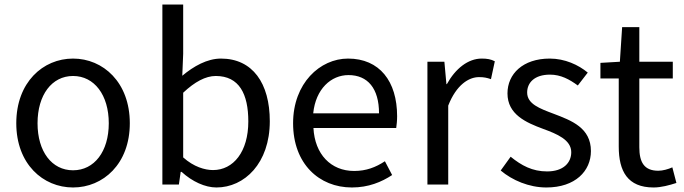

<svg xmlns="http://www.w3.org/2000/svg" viewBox="-20 -816 3025 849"><path d="M303 13C436 13 554 -91 554 -271C554 -452 436 -557 303 -557C170 -557 52 -452 52 -271C52 -91 170 13 303 13ZM303 -63C209 -63 146 -146 146 -271C146 -396 209 -480 303 -480C397 -480 461 -396 461 -271C461 -146 397 -63 303 -63Z M937 13C1061 13 1173 -94 1173 -280C1173 -448 1097 -557 957 -557C896 -557 836 -523 786 -481L790 -578V-796H698V0H771L779 -56H783C830 -13 887 13 937 13ZM922 -64C886 -64 837 -78 790 -120V-406C841 -454 889 -480 934 -480C1038 -480 1078 -400 1078 -279C1078 -145 1012 -64 922 -64Z M1536 13C1609 13 1667 -11 1714 -42L1682 -103C1641 -76 1599 -60 1546 -60C1443 -60 1372 -134 1366 -250H1732C1734 -264 1736 -282 1736 -302C1736 -457 1658 -557 1519 -557C1395 -557 1276 -448 1276 -271C1276 -92 1391 13 1536 13ZM1365 -315C1376 -423 1444 -484 1521 -484C1606 -484 1656 -425 1656 -315Z M1870 0H1962V-349C1998 -441 2053 -475 2098 -475C2121 -475 2133 -472 2151 -466L2168 -545C2151 -554 2134 -557 2110 -557C2050 -557 1994 -513 1956 -444H1954L1945 -543H1870Z M2396 13C2524 13 2593 -60 2593 -148C2593 -251 2507 -283 2428 -313C2367 -336 2311 -356 2311 -407C2311 -450 2343 -486 2412 -486C2460 -486 2498 -465 2535 -438L2579 -495C2538 -529 2478 -557 2411 -557C2292 -557 2224 -489 2224 -403C2224 -310 2306 -274 2382 -246C2442 -224 2506 -198 2506 -143C2506 -96 2471 -58 2399 -58C2334 -58 2286 -84 2238 -123L2194 -62C2245 -19 2319 13 2396 13Z M2870 13C2904 13 2940 3 2971 -7L2953 -76C2935 -68 2911 -61 2891 -61C2828 -61 2807 -99 2807 -165V-469H2955V-543H2807V-696H2731L2721 -543L2635 -538V-469H2716V-168C2716 -59 2755 13 2870 13Z"/></svg>

Font: Noto Sans KR
Style: Regular
Weight: 400
Designer: Ryoko NISHIZUKA 西塚涼子 (kana, bopomofo & ideographs); Paul D. Hunt (Latin, Greek & Cyrillic); Sandoll Communications 산돌커뮤니
Foundry: Adobe
Version: Version 2.004;hotconv 1.0.118;makeotfexe 2.5.65603